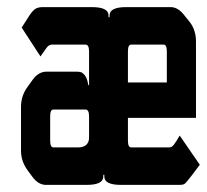

<svg xmlns="http://www.w3.org/2000/svg" viewBox="-20 -520 582 540"><path d="M449.2 -288.1V-375Q449.2 -394.5 440.4 -394.5H348.6Q339.8 -394.5 339.8 -375V-288.1ZM485.4 -138.7 542 -56.6 514.6 -20.5Q502 -3.9 497.6 -2Q493.2 0 485.4 0H320.3Q273.4 0 273.4 -23.4V-28.3H270.5V-23.4Q270.5 0 223.6 0H109.4Q87.9 0 71.3 -22.5L57.6 -41Q39.1 -66.4 39.1 -95.7V-219.7Q39.1 -250 56.6 -274.4L71.3 -294.9Q87.9 -318.4 110.4 -318.4H195.3Q207 -318.4 210.9 -315.4Q224.6 -306.6 228.5 -280.3H230.5V-375Q230.5 -394.5 220.7 -394.5H126Q117.2 -394.5 110.4 -384.8L93.8 -361.3L41 -442.4L61.5 -474.6Q70.3 -488.3 78.1 -494.1Q85.9 -500 100.6 -500H238.3Q285.2 -500 285.2 -476.6V-471.7H288.1V-476.6Q288.1 -500 335 -500H460Q480.5 -500 498 -477.5L513.7 -458Q531.2 -435.5 531.2 -403.3V-188.5H339.8V-125Q339.8 -105.5 348.6 -105.5H457Q462.9 -105.5 468.8 -112.8Q474.6 -120.1 485.4 -138.7ZM121.1 -192.4V-125Q121.1 -105.5 129.9 -105.5H201.2Q214.8 -105.5 222.7 -112.8Q230.5 -120.1 230.5 -132.8V-192.4Q230.5 -211.9 220.7 -211.9H129.9Q121.1 -211.9 121.1 -192.4Z"/></svg>

Font: Vancouver Drive
Style: Bold
Weight: 700
Designer: Valery Zaveryaev
Foundry: Cyreal (www.cyreal.org)
Version: Version 1.01